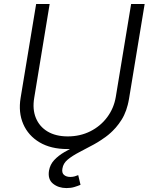

<svg xmlns="http://www.w3.org/2000/svg" viewBox="-20 -748 770 978"><path d="M322.8 11.2Q239.3 11.2 181.6 -22.9Q124 -57.1 98.4 -116.2Q72.8 -175.3 85 -249.5L164.1 -727.5H232.9L154.3 -249.5Q144.5 -191.9 162.6 -147.5Q180.7 -103 222.4 -78.1Q264.2 -53.2 325.2 -53.2Q388.2 -53.2 440.2 -79.3Q492.2 -105.5 526.1 -151.1Q560.1 -196.8 569.8 -254.4L647.9 -727.5H716.8L637.2 -244.6Q625 -170.4 581.1 -112.5Q537.1 -54.7 470.5 -21.7Q403.8 11.2 322.8 11.2ZM318.8 210Q277.8 210 250.2 187.7Q222.7 165.5 229.5 121.6Q234.9 90.3 255.9 67.6Q276.9 44.9 308.3 26.6Q339.8 8.3 376.5 -9.5Q413.1 -27.3 450.2 -47.9Q487.3 -68.4 520 -95.5Q552.7 -122.6 575.9 -159.7Q599.1 -196.8 607.9 -247.6L637.2 -245.1Q627 -182.1 599.4 -138.2Q571.8 -94.2 534.7 -64Q497.6 -33.7 458 -12.2Q418.5 9.3 383.5 27.3Q348.6 45.4 325.2 64.7Q301.8 84 297.9 110.8Q293.9 132.3 305.9 142.8Q317.9 153.3 338.4 153.3Q350.1 153.3 360.4 150.4Q370.6 147.5 378.4 144L390.1 193.4Q376.5 199.2 358.9 204.6Q341.3 210 318.8 210Z"/></svg>

Font: Inter 16pt Light
Style: Italic
Weight: 300
Italic angle: -9.3988°
Version: Version 4.001;git-66647c0bb